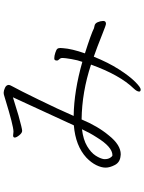

<svg xmlns="http://www.w3.org/2000/svg" viewBox="109 -851 782 1040"><g transform="rotate(-90 500.0 -331.0)"><path d="M392 -323Q429 -408 480 -512Q504 -562 524.5 -602Q545 -642 552.5 -655.5Q560 -669 560 -674Q560 -688 544.5 -695Q529 -702 519.5 -702Q510 -702 506 -700.5Q502 -699 484 -694Q338 -649 307 -649L286 -651Q275 -651 275 -642Q275 -633 287.5 -617.5Q300 -602 311.5 -602Q323 -602 395 -622Q425 -631 452 -639.5Q479 -648 493 -652L341 -322Q230 -313 166 -254Q139 -228 125.5 -200.5Q112 -173 112 -150Q112 -127 126.5 -99.5Q141 -72 175 -69L184 -68Q235 -68 286 -132Q337 -193 373 -280Q522 -278 670 -229Q614 -73 540 3Q524 20 524 32Q524 40 535.5 40Q547 40 577.5 9.5Q608 -21 644.5 -78Q681 -135 713 -214Q757 -199 837 -167Q884 -148 891 -148Q907 -148 906.5 -163.5Q906 -179 899.5 -193.5Q893 -208 880 -210Q873 -211 867 -213Q838 -228 731 -262Q756 -334 759 -380L760 -395Q760 -406 755.5 -411.5Q751 -417 734 -422.5Q717 -428 704 -428Q694 -428 693 -420Q692 -418 692 -413Q692 -408 699 -401Q706 -394 706 -384V-383Q706 -371 700 -335.5Q694 -300 685 -276Q527 -321 392 -323ZM158 -153V-159Q161 -179 177 -204Q193 -229 228 -250Q263 -271 320 -278Q300 -235 276 -198Q224 -113 179 -113Q173 -113 165.5 -125Q158 -137 158 -153Z"/></g></svg>

Font: LXGW WenKai TC Light
Style: Regular
Weight: 300
Designer: LXGW / Fontworks Inc.
Foundry: LXGW / Fontworks Inc.
Version: Version 1.330